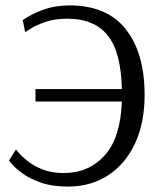

<svg xmlns="http://www.w3.org/2000/svg" viewBox="-20 -679 601 709"><path d="M231 10Q173 10 131.5 -4.5Q90 -19 64 -38Q38 -57 25.5 -71.5Q13 -86 13 -86L39 -127Q39 -127 50 -114Q61 -101 83 -83.5Q105 -66 138 -53Q171 -40 216 -40Q307 -40 366 -104.5Q425 -169 430 -304H111V-350H430Q427 -487 377.5 -548.5Q328 -610 228 -610Q181 -610 146 -597.5Q111 -585 92 -572.5Q73 -560 73 -560L64 -605Q64 -605 86 -618.5Q108 -632 147 -645.5Q186 -659 237 -659Q375 -659 444.5 -571Q514 -483 514 -328Q514 -225 478.5 -149Q443 -73 379 -31.5Q315 10 231 10Z"/></svg>

Font: Arsenal SC
Style: Regular
Weight: 400
Designer: Andrij Shevchenko
Foundry: Stairsfor
Version: Version 2.001; ttfautohint (v1.8.4.7-5d5b)